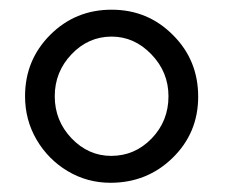

<svg xmlns="http://www.w3.org/2000/svg" viewBox="-20 -723 479 404"><path d="M343.8 -649.4Q397 -596.7 397 -519.5Q397 -443.4 343.3 -390.9Q289.6 -338.4 212.4 -338.4Q163.6 -338.4 122.3 -363Q81.1 -387.7 56.9 -429.2Q32.7 -470.7 32.7 -520.5Q32.7 -596.7 85.7 -649.7Q138.7 -702.6 214.8 -702.6Q291 -702.6 343.8 -649.4ZM214.8 -646Q166 -646 130.6 -608.9Q95.2 -571.8 95.2 -520.5Q95.2 -469.2 130.4 -432.1Q166 -395 213.9 -395Q263.7 -395 299.1 -431.6Q334.5 -468.3 334.5 -520.5Q334.5 -571.3 298.6 -608.6Q262.7 -646 214.8 -646Z"/></svg>

Font: Campania
Style: Regular
Weight: 400
Version: Version 2.009